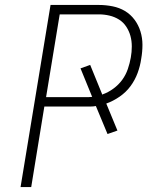

<svg xmlns="http://www.w3.org/2000/svg" viewBox="-20 -755 640 775"><path d="M63 0 184 -735H379Q407 -735 434.5 -729.5Q462 -724 484.5 -710.5Q507 -697 523 -675.5Q539 -654 547 -628Q555 -602 555 -574Q555 -546 550 -518Q546 -489 535.5 -460.5Q525 -432 507 -407.5Q489 -383 463 -365Q437 -347 409 -337L454 -228L414 -214L367 -327Q357 -325 346 -325Q335 -325 325 -325H159L106 0ZM166 -363H325Q332 -363 338.5 -363Q345 -363 352 -364L305 -479L344 -493L393 -373Q393 -373 393.5 -373Q394 -373 394 -373V-374Q417 -382 438 -397.5Q459 -413 473.5 -433Q488 -453 496 -476.5Q504 -500 508 -523Q512 -545 512 -567.5Q512 -590 506.5 -610Q501 -630 489.5 -647.5Q478 -665 460.5 -676Q443 -687 422 -692Q401 -697 379 -697H221Z"/></svg>

Font: Iosevka Curly XLtEx
Style: Italic
Weight: 200
Width: 7
Italic angle: -9°
Monospace: yes
Designer: Belleve Invis
Foundry: Belleve Invis
Version: Version 11.1.0; ttfautohint (v1.8.3)